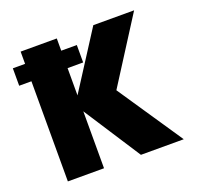

<svg xmlns="http://www.w3.org/2000/svg" viewBox="-122 -837 1017 973"><g transform="rotate(-20 386.5 -350.0)"><path d="M18 -634H84V-700H279V-634H363V-540H279V-393L476 -700H696L473 -350L709 0H478L279 -307V0H84V-540H18Z"/></g></svg>

Font: Chess Sans ExtraBold
Style: Regular
Weight: 800
Designer: Wolf Bōese
Foundry: Wolf Bōese
Version: Version 7.223